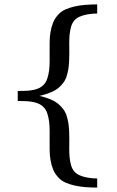

<svg xmlns="http://www.w3.org/2000/svg" viewBox="-20 -724 528 867"><path d="M418.9 123Q392.6 123 366.7 121.1Q340.8 119.1 317.9 114Q294.9 108.9 276.1 100.6Q257.3 92.3 245.1 79.1Q228 61.5 219.7 40.8Q211.4 20 207.8 -2.9Q204.1 -25.9 204.1 -49.8V-135.7Q204.1 -155.8 201.7 -175.3Q199.2 -194.8 193.4 -212.4Q187.5 -230 175.8 -241.2Q167 -250 155.8 -255.1Q144.5 -260.3 130.6 -263.2Q116.7 -266.1 99.4 -267.1Q82 -268.1 60.1 -268.1V-313Q82 -313 99.4 -314Q116.7 -314.9 130.6 -317.9Q144.5 -320.8 155.8 -325.9Q167 -331.1 175.8 -339.8Q187.5 -351.1 193.4 -368.7Q199.2 -386.2 201.7 -405.8Q204.1 -425.3 204.1 -445.3V-530.8Q204.1 -555.2 207.8 -577.9Q211.4 -600.6 219.7 -621.6Q228 -642.6 245.1 -660.2Q257.3 -673.3 276.1 -681.6Q294.9 -689.9 317.9 -695.1Q340.8 -700.2 366.7 -702.1Q392.6 -704.1 418.9 -704.1V-663.1Q412.6 -663.1 399.4 -662.1Q386.2 -661.1 370.8 -658.2Q355.5 -655.3 340.8 -649.2Q326.2 -643.1 316.9 -632.8Q306.6 -621.6 301.5 -605Q296.4 -588.4 294.4 -568.6Q292.5 -548.8 292.7 -527.3Q293 -505.9 293 -484.9Q293 -467.8 292.2 -449Q291.5 -430.2 288.6 -411.9Q285.6 -393.6 280 -377.2Q274.4 -360.8 264.2 -348.1Q244.1 -322.3 216.6 -310.1Q189 -297.9 158.2 -291Q189 -284.2 216.6 -271.5Q244.1 -258.8 264.2 -232.9Q274.4 -220.2 280 -203.9Q285.6 -187.5 288.6 -169.2Q291.5 -150.9 292.2 -132.1Q293 -113.3 293 -96.2Q293 -75.2 292.7 -53.7Q292.5 -32.2 294.4 -12.5Q296.4 7.3 301.5 23.9Q306.6 40.5 316.9 51.8Q326.2 62 340.8 68.1Q355.5 74.2 370.8 77.1Q386.2 80.1 399.4 81.1Q412.6 82 418.9 82Z"/></svg>

Font: BabelStone Ogham Pictish
Style: Bold Italic
Weight: 700
Italic angle: -30°
Designer: Andrew West
Foundry: BabelStone
Version: Version 1.02 March 14, 2022